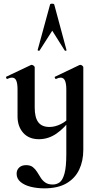

<svg xmlns="http://www.w3.org/2000/svg" viewBox="-20 -750 539 1051"><path d="M170 -382V-161Q170 -107 189.5 -81Q209 -55 251 -55Q281 -55 312.5 -70.5Q344 -86 363 -111L368 -99Q334 -50 289.5 -19Q245 12 193 12Q138 12 107 -23Q76 -58 76 -113V-260Q76 -293 69 -309Q62 -325 46 -325Q34 -325 20 -318Q16 -317 14 -323Q12 -329 14 -330L149 -394Q151 -395 153 -395Q158 -395 164 -390.5Q170 -386 170 -382ZM436 -382V70Q436 131 413.5 178.5Q391 226 344 253.5Q297 281 222 281Q183 281 148.5 272.5Q114 264 92.5 246Q71 228 71 201Q71 180 85 167Q99 154 123 154Q146 154 159.5 164.5Q173 175 183 191Q193 207 203 223Q213 239 228.5 249.5Q244 260 269 260Q290 260 306.5 248Q323 236 333 200Q343 164 343 94V-260Q343 -293 335.5 -309Q328 -325 312 -325Q301 -325 287 -318Q283 -317 280.5 -323Q278 -329 281 -330L415 -394Q418 -395 420 -395Q425 -395 430.5 -390.5Q436 -386 436 -382ZM344 -476Q346 -474 341 -472.5Q336 -471 334 -474L266 -582L197 -474Q196 -471 190.5 -472.5Q185 -474 186 -476L254 -725Q255 -730 265 -730Q275 -730 277 -725Z"/></svg>

Font: Cormorant Infant Light
Style: Regular
Weight: 300
Designer: Christian Thalmann (Catharsis Fonts)
Foundry: Catharsis Fonts
Version: Version 4.001